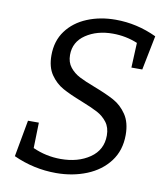

<svg xmlns="http://www.w3.org/2000/svg" viewBox="-81 -775 743 852"><g transform="rotate(10 290.5 -349.0)"><path d="M526 -510H477L482 -622Q429 -644 370 -644Q299 -644 249 -610.5Q199 -577 199 -518Q199 -485 216.5 -463Q234 -441 260 -427.5Q286 -414 331 -397Q386 -376 421 -357Q456 -338 480 -302.5Q504 -267 504 -211Q504 -141 466.5 -91.5Q429 -42 366 -16.5Q303 9 228 9Q128 9 36 -33L66 -198H115L112 -83Q172 -56 238 -56Q316 -56 369 -92.5Q422 -129 422 -194Q422 -230 404 -253.5Q386 -277 359.5 -291Q333 -305 285 -324Q231 -345 197.5 -363.5Q164 -382 141 -415.5Q118 -449 118 -502Q118 -567 152 -613Q186 -659 244 -683Q302 -707 372 -707Q468 -707 557 -665Z"/></g></svg>

Font: Bitter Pro
Style: Italic
Weight: 400
Italic angle: -9°
Designer: Sol Matas, and Bitter project Authors
Foundry: Sol Matas
Version: Version 1.010